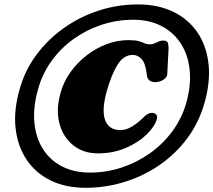

<svg xmlns="http://www.w3.org/2000/svg" viewBox="-20 -802 989 890"><path d="M377 68.5Q283.5 68.5 213.8 34Q144 -0.5 102.8 -62.8Q61.5 -125 52.2 -208.5Q43 -292 71.5 -390Q95.5 -476 148.5 -547.5Q201.5 -619 275.2 -671.5Q349 -724 437 -752.8Q525 -781.5 619.5 -781.5Q712.5 -781.5 782.8 -747.5Q853 -713.5 895 -652Q937 -590.5 946.5 -506.8Q956 -423 927.5 -323.5Q902 -233.5 848.2 -161.2Q794.5 -89 720 -37.5Q645.5 14 557.8 41.2Q470 68.5 377 68.5ZM398 -2Q472.5 -2 543.2 -25.2Q614 -48.5 674.2 -91Q734.5 -133.5 778.2 -192.5Q822 -251.5 843 -323.5Q866.5 -406.5 859.2 -477.2Q852 -548 818.2 -600.2Q784.5 -652.5 728.2 -681.5Q672 -710.5 598 -710.5Q521.5 -710.5 450.8 -687Q380 -663.5 320.5 -620.8Q261 -578 218.8 -519.2Q176.5 -460.5 157 -390.5Q133 -307 139.2 -236Q145.5 -165 178.2 -112.5Q211 -60 266.8 -31Q322.5 -2 398 -2ZM707 -249.5Q696.5 -214 658.2 -177.2Q620 -140.5 562 -115.8Q504 -91 434 -91Q366.5 -91 319.5 -128.5Q272.5 -166 255.5 -229.8Q238.5 -293.5 261 -372.5Q275 -423.5 306.8 -467.8Q338.5 -512 381.8 -545.5Q425 -579 474.8 -597.5Q524.5 -616 575.5 -616Q606.5 -616 623 -611.2Q639.5 -606.5 649.8 -601.5Q660 -596.5 672.5 -596.5Q689 -596.5 706 -605.2Q723 -614 735 -614Q752.5 -614 756.8 -606Q761 -598 761.5 -579.5L755.5 -462Q756 -446.5 742.2 -435.8Q728.5 -425 709 -422Q692 -419.5 679 -425.2Q666 -431 661.5 -448Q655.5 -507.5 637.2 -527.5Q619 -547.5 595.5 -547.5Q553 -547.5 524.8 -501.8Q496.5 -456 475 -380Q450 -289.5 467.8 -244.2Q485.5 -199 538 -199Q565.5 -199 594.5 -217Q623.5 -235 653.5 -266Q677.5 -284.5 696.5 -276.5Q712.5 -269 707 -249.5Z"/></svg>

Font: Fraunces 9pt Soft Black
Style: Italic
Weight: 900
Italic angle: -16°
Version: Version 1.000;[b76b70a41]